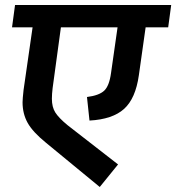

<svg xmlns="http://www.w3.org/2000/svg" viewBox="-20 -711 703 766"><path d="M651 -602H561L534 -411Q521 -318 475 -276.5Q429 -235 337 -230L327 -324Q375 -330 395.5 -349Q416 -368 423 -420L449 -602H223L190 -360Q187 -336 187 -317Q187 -284 200.5 -262.5Q214 -241 249 -212L451 -55L378 35L164 -141Q111 -184 90.5 -220.5Q70 -257 70 -303Q70 -316 74 -352L110 -602H28L40 -691H663Z"/></svg>

Font: FiraGO Medium
Style: Italic
Weight: 500
Italic angle: -8°
Designer: bBox Type GmbH
Foundry: bBox Type GmbH
Version: Version 1.001